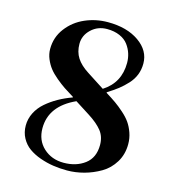

<svg xmlns="http://www.w3.org/2000/svg" viewBox="-108 -797 814 903"><g transform="rotate(15 299.0 -345.0)"><path d="M58.6 -137.7Q58.6 -170.4 73.5 -200Q88.4 -229.5 114.7 -252.2Q141.1 -274.9 171.6 -292Q202.1 -309.1 238.3 -322.3V-324.7Q210 -341.8 190.7 -354.7Q171.4 -367.7 147.9 -387.2Q124.5 -406.7 110.4 -424.8Q96.2 -442.9 86.2 -466.6Q76.2 -490.2 76.2 -515.1Q76.2 -572.3 110.1 -616.9Q144 -661.6 196.3 -684.3Q248.5 -707 307.1 -707Q399.9 -707 458.7 -665.8Q517.6 -624.5 517.6 -561.5Q517.6 -532.2 507.6 -506.8Q497.6 -481.4 477.8 -460Q458 -438.5 437 -422.1Q416 -405.8 386.2 -387.2V-384.3Q415.5 -366.2 435.3 -352.3Q455.1 -338.4 478 -318.1Q501 -297.9 514.6 -278.3Q528.3 -258.8 537.6 -232.4Q546.9 -206.1 546.9 -177.2Q546.9 -127.4 523.2 -88.6Q499.5 -49.8 461.9 -27.8Q424.3 -5.9 382.8 5.4Q341.3 16.6 300.3 16.6Q265.6 16.6 232.9 11.7Q200.2 6.8 168 -4.6Q135.7 -16.1 111.8 -33.2Q87.9 -50.3 73.2 -77.4Q58.6 -104.5 58.6 -137.7ZM137.7 -146Q137.7 -86.9 177.2 -50.5Q216.8 -14.2 275.4 -14.2Q336.4 -14.2 378.2 -45.7Q419.9 -77.1 419.9 -139.2Q419.9 -179.7 397.5 -207.8Q375 -235.8 332 -263.2L259.3 -309.6Q137.7 -254.4 137.7 -146ZM203.1 -574.2Q203.1 -534.7 221.7 -506.1Q240.2 -477.5 278.3 -453.1L363.8 -397.9Q442.9 -448.2 442.9 -544.9Q442.9 -568.4 436 -590.1Q429.2 -611.8 414.6 -631.6Q399.9 -651.4 373.3 -663.1Q346.7 -674.8 311.5 -674.8Q266.1 -674.8 234.6 -645Q203.1 -615.2 203.1 -574.2Z"/></g></svg>

Font: Monomachus
Style: Medium
Weight: 500
Designer: Alexey Kryukov
Version: Version 1.0